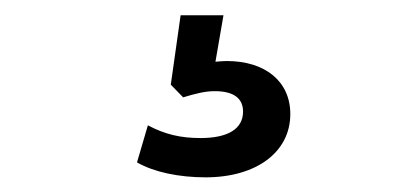

<svg xmlns="http://www.w3.org/2000/svg" viewBox="-20 -41 550 258"><path d="M256.3 197.3C324.2 197.3 370.1 163.6 370.1 112.3C370.1 67.9 335.9 41 284.7 41C279.8 41 274.9 41.5 269.5 42L280.3 -20.5H222.7L209.5 72.8L226.1 89.8C243.7 84.5 255.9 81.5 268.6 81.5C294.9 81.5 306.6 91.8 306.6 108.9C306.6 132.3 286.1 144.5 249.5 144.5C222.7 144.5 201.7 139.6 178.7 127.4L164.1 177.2C187 190.4 220.7 197.3 256.3 197.3Z"/></svg>

Font: Winston
Style: Regular
Weight: 400
Designer: Vernon Adams, Kim Jin-seong, David Berlow, Cristiano Sobral
Foundry: The Winston Project Authors
Version: Version 3.004